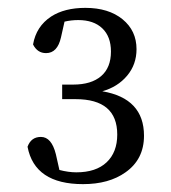

<svg xmlns="http://www.w3.org/2000/svg" viewBox="-20 -925 435 488"><path d="M191 -457Q68 -457 50 -552Q59 -577 84 -577Q111 -577 122 -533L131 -493Q154 -487 174 -487Q224 -487 251 -512.5Q278 -538 278 -583Q278 -673 172 -673H138V-710H166Q212 -710 237 -731.5Q262 -753 262 -794Q262 -832 240 -853Q218 -874 179 -874Q161 -874 144 -870L135 -830Q126 -790 97 -790Q75 -790 64 -812Q72 -858 110 -883Q144 -905 197 -905Q256 -905 291.5 -876Q327 -847 327 -800Q327 -761 303 -732.5Q279 -704 240 -693Q346 -675 346 -580Q346 -520 299 -487Q257 -457 191 -457Z"/></svg>

Font: GenRyuMin TW R
Style: Regular
Weight: 400
Version: Version 1.501;PS 1;hotconv 16.6.51;makeotf.lib2.5.65220